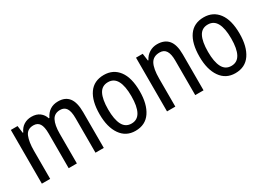

<svg xmlns="http://www.w3.org/2000/svg" viewBox="-16 -1150 2281 1662"><g transform="rotate(-30 1124.5 -319.5)"><path d="M547 -598Q619 -598 654.5 -551.5Q690 -505 690 -408V-51H607V-396Q607 -464 587 -494.5Q567 -525 526 -525Q469 -525 445 -479.5Q421 -434 421 -347V-51H339V-398Q339 -465 319.5 -495Q300 -525 259 -525Q197 -525 175.5 -472Q154 -419 154 -331V-51H71V-588H138L148 -515H153Q171 -556 204.5 -577Q238 -598 281 -598Q331 -598 362.5 -574Q394 -550 406 -511H412Q454 -598 547 -598Z M1205 -320Q1205 -192 1154 -116.5Q1103 -41 1003 -41Q909 -41 856.5 -116.5Q804 -192 804 -320Q804 -453 855 -525.5Q906 -598 1005 -598Q1098 -598 1151.5 -527Q1205 -456 1205 -320ZM889 -320Q889 -220 917 -166.5Q945 -113 1005 -113Q1064 -113 1092.5 -165.5Q1121 -218 1121 -320Q1121 -421 1092.5 -473.5Q1064 -526 1005 -526Q944 -526 916.5 -473.5Q889 -421 889 -320Z M1537 -598Q1611 -598 1649 -552.5Q1687 -507 1687 -411V-51H1604V-398Q1604 -461 1584 -493Q1564 -525 1521 -525Q1457 -525 1431 -477.5Q1405 -430 1405 -330V-51H1322V-588H1389L1399 -515H1404Q1424 -555 1459.5 -576.5Q1495 -598 1537 -598Z M2203 -320Q2203 -192 2152 -116.5Q2101 -41 2001 -41Q1907 -41 1854.5 -116.5Q1802 -192 1802 -320Q1802 -453 1853 -525.5Q1904 -598 2003 -598Q2096 -598 2149.5 -527Q2203 -456 2203 -320ZM1887 -320Q1887 -220 1915 -166.5Q1943 -113 2003 -113Q2062 -113 2090.5 -165.5Q2119 -218 2119 -320Q2119 -421 2090.5 -473.5Q2062 -526 2003 -526Q1942 -526 1914.5 -473.5Q1887 -421 1887 -320Z"/></g></svg>

Font: Noto Sans Tamil UI Condensed
Style: Regular
Weight: 400
Width: 3
Designer: Jelle Bosma - Monotype Design Team
Foundry: Monotype Imaging Inc.
Version: Version 2.004; ttfautohint (v1.8.4.7-5d5b)